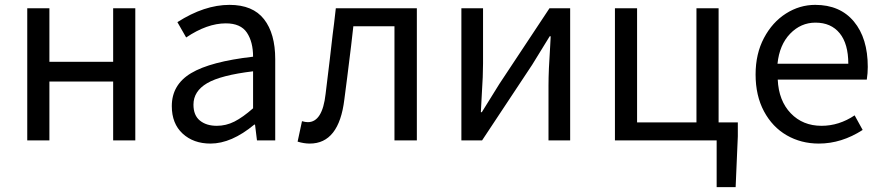

<svg xmlns="http://www.w3.org/2000/svg" viewBox="-20 -577 3628 789"><path d="M92 -543H183V-323H445V-543H536V0H445V-242H183V0H92Z M686 -141Q686 -229 765.5 -276.5Q845 -324 1020 -344Q1020 -405 994.5 -443Q969 -481 908 -481Q831 -481 745 -423L709 -486Q820 -557 923 -557Q1019 -557 1065 -498Q1111 -439 1111 -334V0H1036L1028 -65H1025Q931 13 845 13Q775 13 730.5 -28Q686 -69 686 -141ZM1020 -132V-284Q887 -268 831 -235Q775 -202 775 -147Q775 -103 801.5 -81.5Q828 -60 871 -60Q909 -60 943.5 -77.5Q978 -95 1020 -132Z M1203 5 1221 -79Q1235 -75 1245 -75Q1305 -75 1318 -191Q1338 -353 1347 -435Q1352 -471 1360 -543H1693V0H1601V-469H1432L1423 -390Q1405 -242 1395 -168Q1373 13 1253 13Q1229 13 1203 5Z M1965 -543V-316Q1965 -266 1960 -191L1956 -116H1960L2032 -232L2238 -543H2323V0H2234V-227Q2234 -287 2241 -390L2243 -428H2239L2167 -311L1961 0H1876V-543Z M3012 -74V-17L3003 192H2925V0H2507V-543H2598V-74H2842V-543H2933V-74Z M3085 -271Q3085 -356 3119.5 -421Q3154 -486 3210 -521.5Q3266 -557 3330 -557Q3432 -557 3489 -488.5Q3546 -420 3546 -302Q3546 -276 3542 -250H3176Q3180 -163 3229.5 -111.5Q3279 -60 3356 -60Q3428 -60 3492 -103L3525 -43Q3438 13 3345 13Q3272 13 3213 -21Q3154 -55 3119.5 -119.5Q3085 -184 3085 -271ZM3331 -484Q3271 -484 3227 -438.5Q3183 -393 3175 -315H3466Q3466 -397 3430.5 -440.5Q3395 -484 3331 -484Z"/></svg>

Font: Noto Sans SC
Style: Regular
Weight: 400
Designer: Ryoko NISHIZUKA ____ (kana & ideographs); Paul D. Hunt (Latin, Greek & Cyrillic); Wenlong ZHANG ___ (bopomofo); Sandoll 
Foundry: Adobe Systems Incorporated
Version: Version 1.004